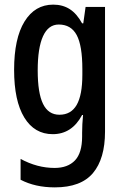

<svg xmlns="http://www.w3.org/2000/svg" viewBox="-20 -570 538 830"><path d="M210 -550Q251 -550 281.5 -530.5Q312 -511 335 -469H340L350 -540H434V-1Q434 116 382 178Q330 240 217 240Q132 240 69 207V117Q141 156 216 156Q273 156 304 123.5Q335 91 335 20V4Q335 -11 336 -33Q337 -55 339 -73H335Q291 10 208 10Q129 10 85 -62Q41 -134 41 -268Q41 -404 86 -477Q131 -550 210 -550ZM234 -464Q189 -464 166 -413.5Q143 -363 143 -266Q143 -168 166 -121Q189 -74 237 -74Q287 -74 311.5 -116.5Q336 -159 336 -247V-271Q336 -373 311.5 -418.5Q287 -464 234 -464Z"/></svg>

Font: Avrile Sans Condensed Medium
Style: Regular
Weight: 500
Width: 3
Designer: Monotype Design Team
Foundry: Monotype Imaging Inc.
Version: Version 2.001;September 10, 2019;FontCreator 11.5.0.2425 64-